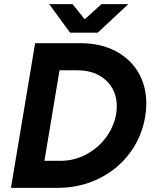

<svg xmlns="http://www.w3.org/2000/svg" viewBox="-20 -909 741 929"><path d="M150 -700H375Q468 -699 539 -662Q610 -625 649 -559Q688 -493 688 -407Q688 -377 682 -342Q665 -243 605.5 -165Q546 -87 455.5 -43.5Q365 0 258 0H33ZM275 -131Q338 -131 395.5 -161Q453 -191 492 -243Q531 -295 542 -358Q545 -378 545 -395Q545 -472 492.5 -520.5Q440 -569 353 -569H268L195 -131ZM218 -889H331L390 -816L471 -889H601L453 -751H319Z"/></svg>

Font: Oak Sans
Style: Bold Italic
Weight: 700
Italic angle: -9.5°
Foundry: Erik Kennedy, Walven
Version: Version 1.000